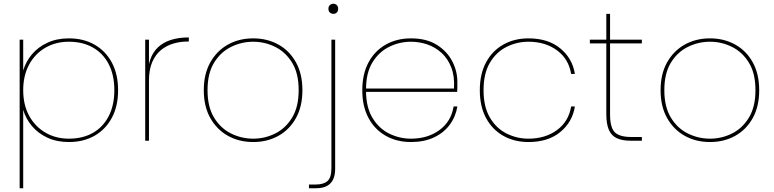

<svg xmlns="http://www.w3.org/2000/svg" viewBox="-20 -752 4137 1026"><path d="M104 -375Q118 -423 151 -462Q184 -501 234 -524Q284 -547 348 -547Q426 -547 485 -513.5Q544 -480 577.5 -418Q611 -356 611 -270Q611 -184 577.5 -122Q544 -60 485 -26.5Q426 7 348 7Q284 7 234 -16Q184 -39 151 -78Q118 -117 104 -165V254H85V-540H104ZM591 -270Q591 -351 561 -409Q531 -467 476.5 -498Q422 -529 348 -529Q278 -529 222.5 -497Q167 -465 135.5 -406.5Q104 -348 104 -270Q104 -192 135.5 -134Q167 -76 222.5 -43.5Q278 -11 348 -11Q422 -11 476.5 -42Q531 -73 561 -131.5Q591 -190 591 -270Z M776 -321 769 -341Q769 -393 782.5 -432.5Q796 -472 823.5 -498.5Q851 -525 892.5 -538.5Q934 -552 989 -552V-530H980Q944 -530 907.5 -519.5Q871 -509 841.5 -485.5Q812 -462 794 -421.5Q776 -381 776 -321ZM756 0V-540H776V0Z M1333 7Q1258 7 1198.5 -26Q1139 -59 1104 -121Q1069 -183 1069 -270Q1069 -357 1104 -419Q1139 -481 1198.5 -514Q1258 -547 1333 -547Q1408 -547 1467.5 -514Q1527 -481 1561.5 -419Q1596 -357 1596 -270Q1596 -183 1561.5 -121Q1527 -59 1467.5 -26Q1408 7 1333 7ZM1333 -11Q1395 -11 1450.5 -38.5Q1506 -66 1541 -123.5Q1576 -181 1576 -270Q1576 -360 1541 -417Q1506 -474 1450.5 -501.5Q1395 -529 1333 -529Q1271 -529 1215 -501.5Q1159 -474 1124 -417Q1089 -360 1089 -270Q1089 -181 1124 -123.5Q1159 -66 1215 -38.5Q1271 -11 1333 -11Z M1761 -678Q1751 -678 1743 -685Q1735 -692 1735 -705Q1735 -718 1743 -725Q1751 -732 1761 -732Q1772 -732 1779.5 -725Q1787 -718 1787 -705Q1787 -692 1779.5 -685Q1772 -678 1761 -678ZM1751 -540H1771V152Q1771 182 1761 205Q1751 228 1728.5 241Q1706 254 1667 254H1631V234H1667Q1709 234 1730 215.5Q1751 197 1751 146Z M1926 -261V-279H2406Q2410 -344 2391.5 -391.5Q2373 -439 2339.5 -469.5Q2306 -500 2263.5 -514.5Q2221 -529 2176 -529Q2115 -529 2060 -502Q2005 -475 1970.5 -419Q1936 -363 1936 -275V-267Q1936 -179 1970.5 -122Q2005 -65 2060 -38Q2115 -11 2176 -11Q2266 -11 2328.5 -57Q2391 -103 2404 -183H2424Q2415 -128 2383 -85Q2351 -42 2298.5 -17.5Q2246 7 2176 7Q2101 7 2042 -26Q1983 -59 1949.5 -121Q1916 -183 1916 -270Q1916 -357 1949.5 -419Q1983 -481 2042 -514Q2101 -547 2176 -547Q2259 -547 2314 -512.5Q2369 -478 2396.5 -425Q2424 -372 2424 -315Q2424 -296 2424 -285.5Q2424 -275 2423 -261Z M2544 -270Q2544 -357 2577.5 -419Q2611 -481 2670 -514Q2729 -547 2804 -547Q2909 -547 2974 -493.5Q3039 -440 3052 -357H3032Q3019 -437 2956.5 -483Q2894 -529 2804 -529Q2742 -529 2687 -501.5Q2632 -474 2598 -417Q2564 -360 2564 -270Q2564 -181 2598 -123.5Q2632 -66 2687 -38.5Q2742 -11 2804 -11Q2894 -11 2956.5 -57Q3019 -103 3032 -183H3052Q3039 -100 2974 -46.5Q2909 7 2804 7Q2729 7 2670 -26Q2611 -59 2577.5 -121Q2544 -183 2544 -270Z M3220 -142V-678H3240V-142Q3240 -69 3266 -44.5Q3292 -20 3353 -20H3410V0H3351Q3305 0 3276 -13.5Q3247 -27 3233.5 -58.5Q3220 -90 3220 -142ZM3410 -520H3132V-540H3410Z M3774 7Q3699 7 3639.5 -26Q3580 -59 3545 -121Q3510 -183 3510 -270Q3510 -357 3545 -419Q3580 -481 3639.5 -514Q3699 -547 3774 -547Q3849 -547 3908.5 -514Q3968 -481 4002.5 -419Q4037 -357 4037 -270Q4037 -183 4002.5 -121Q3968 -59 3908.5 -26Q3849 7 3774 7ZM3774 -11Q3836 -11 3891.5 -38.5Q3947 -66 3982 -123.5Q4017 -181 4017 -270Q4017 -360 3982 -417Q3947 -474 3891.5 -501.5Q3836 -529 3774 -529Q3712 -529 3656 -501.5Q3600 -474 3565 -417Q3530 -360 3530 -270Q3530 -181 3565 -123.5Q3600 -66 3656 -38.5Q3712 -11 3774 -11Z"/></svg>

Font: Poppins Variable
Style: Regular
Weight: 100
Designer: Jonny Pinhorn
Foundry: Indian Type Foundry
Version: Version 6.000